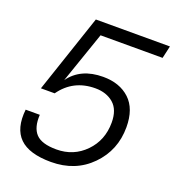

<svg xmlns="http://www.w3.org/2000/svg" viewBox="-135 -836 872 957"><g transform="rotate(20 301.5 -358.0)"><path d="M603 -730 588 -664H259L165 -392Q224 -474 343 -474Q431 -474 484 -424.5Q537 -375 537 -277Q537 -155 454 -70.5Q371 14 242 14Q126 14 75 -36Q24 -86 35 -188H110Q106 -120 137 -87Q168 -54 246 -54Q337 -54 398.5 -117Q460 -180 460 -274Q460 -342 422.5 -374.5Q385 -407 326 -407Q209 -407 143 -314H70L210 -730Z"/></g></svg>

Font: Nacelle Light
Style: Italic
Weight: 300
Italic angle: -12°
Designer: Sora Sagano
Foundry: Sora Sagano
Version: Version 1.000;FEAKit 1.0